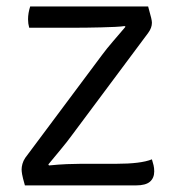

<svg xmlns="http://www.w3.org/2000/svg" viewBox="-20 -562 530 582"><path d="M289 -395Q303 -414 321.8 -435.8Q340.5 -457.5 360.5 -481L357.5 -483Q348.5 -481.5 328.8 -480.5Q309 -479.5 286 -479Q263 -478.5 243.8 -478.2Q224.5 -478 216.5 -478H68.5Q65 -490.5 65 -503.5Q65 -522 71.5 -542.5H429Q436 -517.5 438.2 -508Q440.5 -498.5 440.5 -493Q440.5 -477.5 429 -462L197.5 -151.5Q183 -131.5 163.5 -108.2Q144 -85 126.5 -63.5L128.5 -60.5Q158 -63.5 183 -64.5Q208 -65.5 226 -65.5H332.5Q369 -65.5 396 -68.8Q423 -72 440.5 -79Q443.5 -69.5 445.5 -61Q447.5 -52.5 447.5 -42.5Q447.5 -22.5 434.5 -11.2Q421.5 0 392 0H55.5Q48.5 -24.5 47 -33.8Q45.5 -43 45.5 -48.5Q45.5 -56 48 -65.2Q50.5 -74.5 56.5 -83.5Z"/></svg>

Font: Signika SC Light
Style: Regular
Weight: 300
Designer: Anna Giedryś
Foundry: Anna Giedryś
Version: Version 2.000; ttfautohint (v1.8.3) -l 8 -r 50 -G 200 -x 9 -